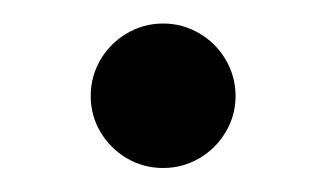

<svg xmlns="http://www.w3.org/2000/svg" viewBox="-20 -140 272 160"><path d="M55.6 -60Q55.6 -76.3 63.7 -90.2Q71.9 -104.1 85.7 -112.2Q99.6 -120.4 115.9 -120.4Q132.2 -120.4 146.1 -112.2Q160 -104.1 168.1 -90.2Q176.3 -76.3 176.3 -60Q176.3 -43.7 168.1 -30Q160 -16.3 146.1 -8.1Q132.2 0 115.9 0Q99.6 0 85.7 -8.1Q71.9 -16.3 63.7 -30Q55.6 -43.7 55.6 -60Z"/></svg>

Font: 26F Galaxy Sans
Style: Regular
Weight: 400
Designer: C₂₉H₂₅N₃O₅
Version: Version 1.100;FEAKit 1.0